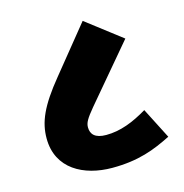

<svg xmlns="http://www.w3.org/2000/svg" viewBox="-96 -722 778 812"><g transform="rotate(-15 292.5 -316.5)"><path d="M298 0C414 0 486 -29 560 -66L491 -201C429 -164 371 -141 309 -141C260 -141 242 -162 242 -192C242 -212 251 -228 285 -269L492 -514L337 -633L174 -432C88 -327 61 -263 61 -192C61 -59 173 0 298 0Z"/></g></svg>

Font: Noto Sans Black
Style: Italic
Weight: 900
Italic angle: -12°
Designer: Monotype Design Team
Foundry: Monotype Imaging Inc.
Version: Version 2.013